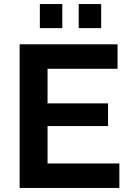

<svg xmlns="http://www.w3.org/2000/svg" viewBox="-20 -929 644 949"><path d="M288 -909H177V-790H288ZM480 -909H369V-790H480ZM215 -306H514V-418H215V-589H561V-710H77V0H570V-121H215Z"/></svg>

Font: RT Raleway Bold
Style: Regular
Weight: 400
Designer: Matt McInerney, Pablo Impallari, Rodrigo Fuenzalida — Edited by Milan Moffatt in April 2016
Foundry: Matt McInerney, Pablo Impallari, Rodrigo Fuenzalida — Edited by Milan Moffatt in April 2016
Version: Version 3.001